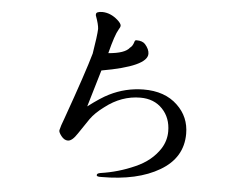

<svg xmlns="http://www.w3.org/2000/svg" viewBox="-53 -782 1106 892"><g transform="rotate(5 500.0 -336.0)"><path d="M376 -638Q375 -659 361 -697Q359 -701 360 -705Q360 -718 390 -718Q428 -717 461 -688Q479 -672 479 -662Q479 -655 471 -643Q455 -617 433 -530Q510 -536 531 -564Q543 -572 549 -592Q551 -602 559 -601Q586 -601 599 -587Q619 -564 619 -543Q619 -484 408 -447Q383 -362 357 -275Q416 -320 453 -338Q527 -375 610 -376Q711 -377 770 -320Q826 -267 826 -188Q826 -76 722 -15Q619 46 451 46Q428 47 429 39Q428 31 445 28Q528 16 604 -18Q680 -51 719 -112Q742 -149 742 -192Q742 -255 703 -296Q664 -337 600 -337Q512 -337 436 -278Q395 -248 373 -217L325 -146Q301 -109 281 -109Q264 -109 250 -127Q236 -145 238 -154Q242 -173 256 -209Q336 -433 361 -522Q375 -607 376 -638Z"/></g></svg>

Font: ChillKai
Style: Regular
Weight: 400
Designer: ChillType
Foundry: 寒蝉字型
Version: Version 2.000